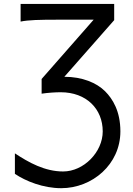

<svg xmlns="http://www.w3.org/2000/svg" viewBox="-20 -733 681 982"><path d="M192.9 -329.1V-253.9C226.6 -258.8 262.7 -261.2 290.5 -261.2C421.9 -261.2 505.4 -175.8 505.4 -61C505.4 44.4 408.7 144 302.7 144C209.5 144 126.5 98.1 56.2 51.3V156.2C111.8 193.8 201.2 229.5 293 229.5C451.7 229.5 595.7 107.9 595.7 -61C595.7 -164.1 556.6 -227.1 517.6 -266.1C474.1 -309.6 400.9 -340.3 309.1 -340.3L564 -629.9V-712.9H85.4V-622.6C124.5 -630.9 182.1 -632.3 278.3 -632.3H459Z"/></svg>

Font: Andika
Style: Regular
Weight: 400
Designer: Victor Gaultney, Annie Olsen, Julie Remington, Don Collingsworth, Eric Hays
Foundry: SIL International
Version: Version 1.000